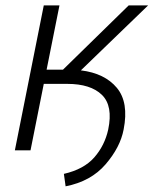

<svg xmlns="http://www.w3.org/2000/svg" viewBox="-20 -548 560 700"><path d="M274.9 -291.5Q361.8 -280.8 406 -227.8Q450.2 -174.8 430.7 -75.7Q418.5 -11.2 365 51Q311.5 113.3 219.2 131.3L212.9 85.9Q285.6 69.3 323.7 25.9Q361.8 -17.6 374.5 -75.7Q392.6 -162.1 351.6 -202.1Q310.5 -242.2 225.1 -242.2H139.6L91.3 0H34.2L139.6 -528.3H196.8L149.9 -293.9H209.5L449.2 -528.3H520Z"/></svg>

Font: Franko
Style: Light Italic
Weight: 300
Designer: Google
Version: Version 1.200310; 2013